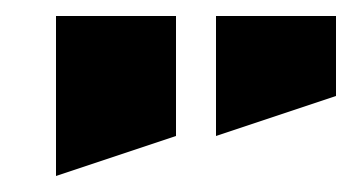

<svg xmlns="http://www.w3.org/2000/svg" viewBox="-20 -520 440 240"><path d="M50 -500H200V-350L50 -300ZM250 -500H400V-400L250 -350Z"/></svg>

Font: SOV_Meka
Style: Book
Weight: 400
Version: Version 1.00